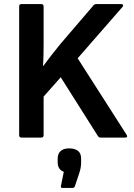

<svg xmlns="http://www.w3.org/2000/svg" viewBox="-20 -675 655 942"><path d="M85 0Q74 0 74 -12V-643Q74 -655 85 -655H182Q194 -655 194 -643V-471Q194 -442 193.5 -412Q193 -382 191 -352H193Q231 -404 277 -460L439 -649Q444 -655 453 -655H574Q581 -655 583.5 -651Q586 -647 581 -641L361 -389L601 -14Q609 0 594 0H474Q465 0 460 -8L278 -296L194 -201V-12Q194 0 182 0ZM286 247Q277 247 279 237L293 168Q263 157 263 121V103Q263 79 277.5 66Q292 53 318 53Q378 53 378 103V122Q378 148 369 174L347 240Q344 247 335 247Z"/></svg>

Font: Sofia Sans
Style: Bold
Weight: 700
Designer: Botio Nikoltchev, Ani Petrova
Foundry: lettersoup
Version: Version 4.100; ttfautohint (v1.8.4.7-5d5b)